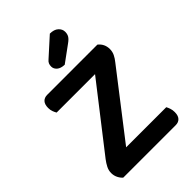

<svg xmlns="http://www.w3.org/2000/svg" viewBox="-241 -936 1039 1039"><g transform="rotate(-45 279.0 -416.0)"><path d="M74 -138 359 -504H65Q60 -512 55 -525Q50 -538 50 -554Q50 -581 62.5 -594.5Q75 -608 97 -608H481Q512 -583 512 -543Q512 -523 503.5 -505.5Q495 -488 481 -471L198 -105H505Q510 -96 514.5 -83Q519 -70 519 -54Q519 -27 506.5 -13.5Q494 0 473 0H71Q59 -10 50.5 -27Q42 -44 42 -64Q42 -84 51.5 -102.5Q61 -121 74 -138ZM238 -739 341 -832Q373 -832 390 -816.5Q407 -801 407 -780Q407 -763 399.5 -750.5Q392 -738 372 -724L279 -656Q250 -657 235 -670Q220 -683 220 -701Q220 -712 223.5 -721Q227 -730 238 -739Z"/></g></svg>

Font: Baloo Bhaijaan 2 SemiBold
Style: Regular
Weight: 600
Designer: Sanskriti Dholi, Noopur Datye and Ek Type
Foundry: Ek Type
Version: Version 1.700